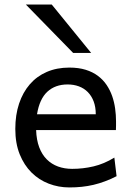

<svg xmlns="http://www.w3.org/2000/svg" viewBox="-20 -801 575 833"><path d="M136.7 -236.8Q138.2 -193.8 150.1 -162.1Q162.1 -130.4 182.9 -109.6Q203.6 -88.9 231.7 -78.6Q259.8 -68.4 293 -68.4Q340.3 -68.4 385.7 -79.1Q431.2 -89.8 476.1 -117.2L485.8 -36.6Q460 -23.4 435.1 -14.2Q410.2 -4.9 385.3 1Q360.4 6.8 334.7 9.5Q309.1 12.2 280.8 12.2Q233.9 12.2 191.4 -4.2Q148.9 -20.5 116.7 -52.5Q84.5 -84.5 65.4 -131.8Q46.4 -179.2 46.4 -241.7Q46.4 -302.2 62.7 -351.3Q79.1 -400.4 109.4 -435.3Q139.6 -470.2 183.1 -489Q226.6 -507.8 280.8 -507.8Q320.8 -507.8 351.6 -498.3Q382.3 -488.8 404.8 -471.9Q427.2 -455.1 442.4 -432.6Q457.5 -410.2 466.6 -384.3Q475.6 -358.4 479.5 -330.3Q483.4 -302.2 483.4 -274.9V-255.9Q483.4 -243.7 482.9 -236.8ZM395.5 -305.2Q395.5 -336.4 386.5 -360.6Q377.4 -384.8 361.1 -401.4Q344.7 -418 322.3 -426.3Q299.8 -434.6 273.4 -434.6Q219.7 -434.6 185.5 -403.1Q151.4 -371.6 140.6 -305.2ZM204.6 -781.2 375.5 -571.3H297.4L92.3 -781.2Z"/></svg>

Font: Andika Cyr
Style: Regular
Weight: 400
Designer: Victor Gaultney, Annie Olsen, Julie Remington, Don Collingsworth, Eric Hays, Becca Hirsbrunner
Foundry: SIL International
Version: Version 5.000